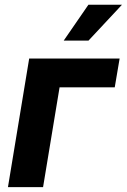

<svg xmlns="http://www.w3.org/2000/svg" viewBox="-20 -770 522 790"><path d="M472.2 -529.3 452.1 -410.6H225.1L157.2 0H12.7L100.1 -529.3ZM242.2 -603 343.8 -750.5H481.9L344.2 -603Z"/></svg>

Font: Inter 24pt
Style: Bold Italic
Weight: 700
Italic angle: -9.3988°
Version: Version 4.001;git-66647c0bb